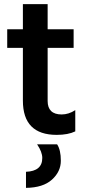

<svg xmlns="http://www.w3.org/2000/svg" viewBox="-20 -649 419 931"><path d="M257 51Q275 78 275 130.5Q275 183 232 222Q189 261 106 262V184Q185 181 185 117Q185 88 160 51ZM255 5Q91 5 91 -161V-417H15V-507H91V-629H211V-507H337V-417H211V-159Q211 -127 228 -110.5Q245 -94 279 -94Q313 -94 345 -115V-12Q310 5 255 5Z"/></svg>

Font: Hind Kochi SemiBold
Style: Regular
Weight: 600
Designer: Dhruvi Tolia
Foundry: Indian Type Foundry
Version: Version 0.702;PS 1.0;hotconv 1.0.81;makeotf.lib2.5.63406